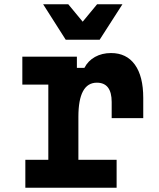

<svg xmlns="http://www.w3.org/2000/svg" viewBox="-20 -874 740 894"><path d="M84 -610H338V-558H373Q390 -591 422.5 -609Q455 -627 497 -627Q569 -627 608 -573Q647 -519 647 -418V-324H500V-399Q500 -489 431 -489Q345 -489 345 -330V-130H523V0H98V-130H205V-480H84ZM550 -854 444 -689H286L181 -854H298L365 -773L432 -854Z"/></svg>

Font: Martian Mono SemiBold
Style: Regular
Weight: 600
Monospace: yes
Designer: Roman Shamin
Foundry: Evil Martians
Version: Version 1.000; ttfautohint (v1.8.4.7-5d5b)